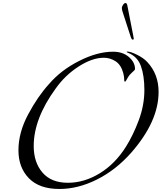

<svg xmlns="http://www.w3.org/2000/svg" viewBox="-20 -1228 1069 1270"><path d="M865 -971Q865 -966 857 -966Q851 -966 846 -980L796 -1134Q786 -1161 786 -1176Q786 -1184 794 -1196Q802 -1208 810 -1208Q819 -1208 822 -1193L861 -994Q865 -974 865 -971ZM1029 -620Q1029 -424 847 -217Q746 -103 621 -40.5Q496 22 373 22Q240 22 171 -49Q102 -120 102 -234Q102 -351 166 -471Q230 -591 305 -673Q383 -764 503.5 -825Q624 -886 728 -886Q792 -886 832.5 -851Q873 -816 873 -772Q873 -767 868.5 -762.5Q864 -758 855 -750Q846 -742 839 -734Q832 -726 825 -714Q818 -702 814 -695Q810 -688 807 -688Q802 -688 802 -695Q802 -720 795 -746Q780 -800 744 -823Q708 -846 667 -846Q590 -846 500 -788Q410 -730 348 -642Q203 -443 203 -262Q203 -154 261 -86.5Q319 -19 429 -19Q537 -19 639.5 -81.5Q742 -144 814 -259Q861 -334 898 -433Q935 -532 935 -633Q935 -727 912 -791Q889 -855 826 -879Q818 -882 818 -885Q818 -887 822 -887Q844 -887 887 -865.5Q930 -844 954 -818Q1029 -738 1029 -620Z"/></svg>

Font: Miama Nueva
Style: Medium
Weight: 400
Italic angle: -28°
Version: Version 1.0